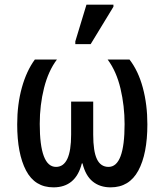

<svg xmlns="http://www.w3.org/2000/svg" viewBox="-20 -796 707 826"><path d="M210 10Q130 10 92 -62.5Q54 -135 54 -261Q54 -347 74 -419Q94 -491 130 -540H225Q188 -491 169.5 -417.5Q151 -344 151 -263Q151 -78 221 -78Q286 -78 286 -217V-359H381V-217Q381 -145 397 -111.5Q413 -78 447 -78Q516 -78 516 -262Q516 -340 498.5 -414.5Q481 -489 443 -540H537Q575 -491 594.5 -418.5Q614 -346 614 -261Q614 -134 575 -62Q536 10 456 10Q410 10 379 -15Q348 -40 335 -93H332Q306 10 210 10ZM304 -606V-618L352 -776H468V-767L370 -606Z"/></svg>

Font: Noto Sans Condensed Medium
Style: Regular
Weight: 500
Width: 3
Designer: Monotype Design Team
Foundry: Monotype Imaging Inc.
Version: Version 2.013; ttfautohint (v1.8.4.7-5d5b)